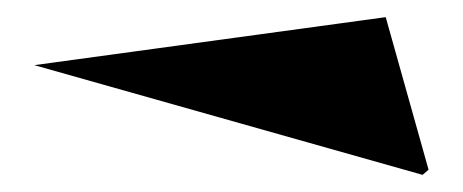

<svg xmlns="http://www.w3.org/2000/svg" viewBox="-20 -768 540 224"><path d="M473 -564 20 -692 430 -748 480 -570Z"/></svg>

Font: Kalnia Expanded
Style: Bold
Weight: 700
Width: 7
Designer: Frida Medrano
Foundry: Frida Medrano
Version: Version 1.105